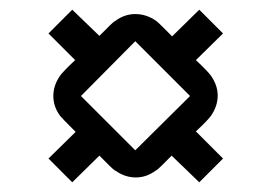

<svg xmlns="http://www.w3.org/2000/svg" viewBox="-20 -408 560 396"><path d="M440 -81 391 -32 334 -87Q321 -74 313 -66Q305 -58 301 -56Q282 -42 260 -42Q238 -42 218 -56Q214 -58 206 -66Q198 -74 185 -87L129 -32L80 -81L136 -136Q107 -165 104 -169Q90 -188 90 -210Q90 -232 104 -252Q106 -255 113.5 -263Q121 -271 135 -284L80 -339L129 -388L185 -334Q198 -347 206 -355Q214 -363 218 -365Q237 -379 259 -379Q282 -379 302 -365Q306 -362 314 -354Q322 -346 335 -333L391 -388L440 -339L384 -284Q398 -271 405.5 -263Q413 -255 415 -252Q429 -232 429 -211Q429 -189 415 -169Q413 -166 405.5 -158Q398 -150 384 -137ZM372 -210 259 -323 147 -210 259 -98Z"/></svg>

Font: Iceland
Style: Regular
Weight: 400
Designer: Cyreal (www.cyreal.org)
Foundry: Cyreal (www.cyreal.org)
Version: Version 1.001